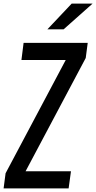

<svg xmlns="http://www.w3.org/2000/svg" viewBox="-54 -1016 534 1066"><path d="M344 -996 209 -853H299L460 -996ZM77 -778 65 -683H311L-23 -54L-34 30H327L340 -65H88L422 -694L433 -778Z"/></svg>

Font: Smiley Sans Oblique
Style: Regular
Weight: 400
Italic angle: -8°
Designer: oooooohmygosh, Nagisa Chen, Janine Sui, Heda Shi, Jian Li
Foundry: atelierAnchor
Version: Version 2.0.1